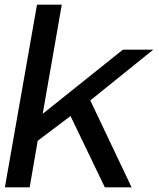

<svg xmlns="http://www.w3.org/2000/svg" viewBox="-20 -805 685 825"><path d="M1 0H107.5L142 -200L283 -306.5L430.5 0H545.5L368 -373.5L638.5 -591.5H508L163.5 -316L245.5 -785H139Z"/></svg>

Font: Anybody SemiExpanded
Style: Italic
Weight: 400
Width: 6
Italic angle: -10°
Version: Version 1.113;gftools[0.9.25]